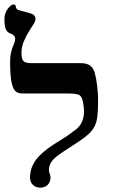

<svg xmlns="http://www.w3.org/2000/svg" viewBox="-30 -841 518 875"><path d="M417 -388.2Q417 -323.2 411.1 -294.2Q405.3 -265.1 385 -241.7Q364.7 -218.3 313 -185.5Q239.3 -138.7 222.4 -123.3Q205.6 -107.9 199.2 -94.5Q192.9 -81.1 192.9 -65.9Q192.9 -59.1 196.5 -49.3Q200.2 -39.6 200.2 -32.2Q200.2 -11.2 187 1.5Q173.8 14.2 153.8 14.2Q133.3 14.2 120.1 1.5Q106.9 -11.2 106.9 -32.2Q106.9 -74.7 132.3 -110.4Q157.7 -146 213.9 -182.1Q250.5 -205.1 271.2 -218.5Q292 -231.9 300.8 -240.2Q353 -270 353 -334Q353 -351.6 347.9 -377Q342.8 -402.3 330.3 -408.7Q317.9 -415 274.9 -415H71.8Q48.3 -415 37.1 -429.2Q25.9 -443.4 21 -475.3Q16.1 -507.3 16.1 -563Q16.1 -603.5 34.2 -642.6Q39.1 -652.8 39.1 -665Q39.1 -680.2 16.1 -689Q2.4 -693.8 -3.7 -708.3Q-9.8 -722.7 -9.8 -754.9Q-9.8 -771 -3.4 -785.4Q2.9 -799.8 13.7 -810.3Q24.4 -820.8 30.8 -820.8Q42 -820.8 42 -811Q42 -805.2 46.4 -800Q50.8 -794.9 68.8 -791Q111.3 -781.2 121.6 -774.4Q131.8 -767.6 131.8 -753.9Q131.8 -744.1 121.8 -729.2Q111.8 -714.4 99.9 -694.6Q87.9 -674.8 77.9 -650.9Q67.9 -627 67.9 -599.1Q67.9 -571.3 77.4 -562.3Q86.9 -553.2 112.8 -553.2H338.9Q364.7 -553.2 380.1 -542.5Q395.5 -531.7 402.1 -507.8Q408.7 -483.9 412.8 -449.5Q417 -415 417 -388.2Z"/></svg>

Font: Tinos
Style: Bold
Weight: 700
Designer: Steve Matteson
Foundry: Monotype Imaging Inc.
Version: Version 1.23